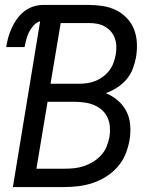

<svg xmlns="http://www.w3.org/2000/svg" viewBox="-20 -755 640 775"><path d="M32 0 142 -669Q127 -665 115.5 -652Q104 -639 97 -625Q90 -611 86 -595.5Q82 -580 79 -565H5Q8 -585 13.5 -604.5Q19 -624 27.5 -642.5Q36 -661 48.5 -678.5Q61 -696 77.5 -709Q94 -722 114 -728.5Q134 -735 153 -735H339Q368 -735 396 -730.5Q424 -726 448.5 -714Q473 -702 492 -682Q511 -662 521 -636.5Q531 -611 532.5 -582Q534 -553 529 -524Q525 -501 516 -477.5Q507 -454 490.5 -434.5Q474 -415 452 -401Q430 -387 407 -379Q434 -368 455.5 -349.5Q477 -331 490 -306Q503 -281 505.5 -250.5Q508 -220 503 -190Q498 -162 487 -134Q476 -106 455.5 -82.5Q435 -59 409 -42.5Q383 -26 354.5 -16.5Q326 -7 297 -3.5Q268 0 240 0ZM184 -417H300Q316 -417 333 -419.5Q350 -422 366 -428.5Q382 -435 396.5 -446Q411 -457 421.5 -471Q432 -485 438 -501Q444 -517 447 -534Q450 -551 449.5 -568Q449 -585 443.5 -600.5Q438 -616 427.5 -628Q417 -640 403 -648Q389 -656 372.5 -659Q356 -662 339 -662H225ZM127 -74H240Q260 -74 279.5 -76Q299 -78 318.5 -84.5Q338 -91 356 -102Q374 -113 388.5 -129Q403 -145 410.5 -164Q418 -183 422 -203Q425 -223 423.5 -243Q422 -263 414 -280.5Q406 -298 392 -310.5Q378 -323 360.5 -330.5Q343 -338 323 -341Q303 -344 283 -344H172Z"/></svg>

Font: Iosevka SS04 Extended
Style: Italic
Weight: 400
Width: 7
Italic angle: -9°
Monospace: yes
Designer: Belleve Invis
Foundry: Belleve Invis
Version: Version 19.0.0; ttfautohint (v1.8.4)